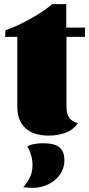

<svg xmlns="http://www.w3.org/2000/svg" viewBox="-20 -644 433 933"><path d="M5 0ZM5 -465 6 -497Q58 -514 125 -551Q192 -588 234 -624H302V-510H393V-465H303V-124Q303 -92 315.5 -73Q328 -54 358 -46Q337 -13 299 1Q261 15 216 15Q144 15 104 -21Q64 -57 64 -126V-465ZM293 136Q293 172 272.5 202.5Q252 233 216 251Q180 269 136 269Q129 269 93 266Q115 240 126.5 215Q138 190 138 161Q138 111 113 68Q121 61 143.5 56.5Q166 52 187 52Q244 52 268.5 71.5Q293 91 293 136Z"/></svg>

Font: Sansita Black
Style: Regular
Weight: 900
Designer: Pablo Cosgaya
Foundry: Omnibus-Type
Version: Version 1.006; ttfautohint (v1.5)